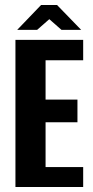

<svg xmlns="http://www.w3.org/2000/svg" viewBox="-20 -751 374 771"><path d="M42 0V-591H314V-509H163V-351H291V-260H163V-80H314V0ZM49 -631 145 -731H209L306 -631H227L178 -674L129 -631Z"/></svg>

Font: Alumni Sans Thin
Style: Bold
Weight: 700
Version: Version 1.018